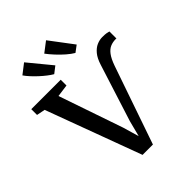

<svg xmlns="http://www.w3.org/2000/svg" viewBox="-296 -1146 1298 1298"><g transform="rotate(-45 352.5 -497.0)"><path d="M294 7.5 41 -676 -19.5 -688V-743H262V-688L173.5 -676L331.5 -215.5L365 -100.5L394.5 -214.5L524.5 -623Q539.5 -671 562.2 -698.2Q585 -725.5 611.5 -737Q638 -748.5 664.5 -748.5Q691 -748.5 705.5 -745.8Q720 -743 725.5 -741V-673.5Q725.5 -674.5 723.2 -674.5Q721 -674.5 717.5 -674.5Q690.5 -674.5 667 -664.5Q643.5 -654.5 623.8 -628.2Q604 -602 586.5 -552.5L393 7.5ZM257 -801Q239.5 -811 217.8 -827.8Q196 -844.5 173.8 -865Q151.5 -885.5 132 -906.8Q112.5 -928 99.5 -947L170 -1001.5L305 -837.5L258 -801ZM460 -801Q436.5 -814.5 408 -839.2Q379.5 -864 353 -892.8Q326.5 -921.5 308 -946.5L380.5 -1002L506.5 -835L461 -801Z"/></g></svg>

Font: Merriweather 20pt SemiBold
Style: Regular
Weight: 600
Version: Version 2.100